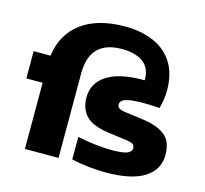

<svg xmlns="http://www.w3.org/2000/svg" viewBox="-116 -948 1160 1089"><g transform="rotate(15 464.0 -404.0)"><path d="M22.5 -388.5V-548.5H121.5Q138.5 -677 233.5 -747.5Q328.5 -818 487.5 -818Q585 -818 657.8 -786Q730.5 -754 770.8 -689.8Q811 -625.5 811 -528.5Q811 -499.5 807 -474.2Q803 -449 795.5 -422Q775.5 -423.5 752.5 -424.5Q729.5 -425.5 702.5 -425.5Q644 -425.5 614.8 -419.5Q585.5 -413.5 575.8 -403.5Q566 -393.5 566 -382Q566 -370 575.2 -361.8Q584.5 -353.5 611 -349.5L723 -334.5Q806.5 -323 851.8 -287.5Q897 -252 897 -171.5Q897 -86.5 821.2 -38Q745.5 10.5 593.5 10.5Q549.5 10.5 494.2 4.8Q439 -1 393 -12V-144.5Q434 -135 489.8 -128Q545.5 -121 591 -121Q662 -121 686.2 -132Q710.5 -143 710.5 -162.5Q710.5 -177 701.5 -184.8Q692.5 -192.5 665.5 -196.5L553.5 -211.5Q457.5 -224.5 418.5 -265.5Q379.5 -306.5 379.5 -373Q379.5 -457 452 -504.5Q524.5 -552 666.5 -552Q670 -552 673.5 -552Q673.5 -554 673.5 -556.5Q673.5 -625 627.8 -657.5Q582 -690 504.5 -690Q315.5 -690 315.5 -497.5V0H118V-388.5Z"/></g></svg>

Font: Encode Sans Expanded ExtraBold
Style: Regular
Weight: 800
Width: 7
Designer: Multiple Designers
Foundry: Impallari Type
Version: Version 3.000; ttfautohint (v1.8.3) -l 8 -r 50 -G 200 -x 14 